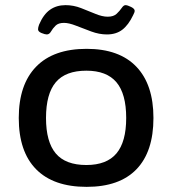

<svg xmlns="http://www.w3.org/2000/svg" viewBox="-20 -720 670 747"><path d="M317 7Q188 7 120.5 -61.5Q53 -130 53 -261Q53 -391 120.5 -460.5Q188 -530 317 -530Q444 -530 510.5 -460.5Q577 -391 577 -261Q577 -130 511 -61.5Q445 7 317 7ZM316 -78Q395 -78 433 -123Q471 -168 471 -261Q471 -355 433 -400Q395 -445 316 -445Q235 -445 197 -400Q159 -355 159 -261Q159 -168 197 -123Q235 -78 316 -78ZM162 -586Q155 -586 141.5 -591.5Q128 -597 128 -606Q128 -613 132 -624Q149 -664 174.5 -682Q200 -700 235 -700Q266 -700 295.5 -688.5Q325 -677 351.5 -666Q378 -655 399 -655Q422 -655 434 -666.5Q446 -678 453.5 -689Q461 -700 468 -700Q476 -700 490 -693Q504 -686 504 -678Q504 -672 498 -661Q480 -623 456 -604.5Q432 -586 396 -586Q366 -586 335 -597.5Q304 -609 276 -620Q248 -631 229 -631Q207 -631 196 -620Q185 -609 178.5 -597.5Q172 -586 162 -586Z"/></svg>

Font: Asap Semi Expanded Medium
Style: Regular
Weight: 500
Width: 6
Designer: Pablo Cosgaya
Foundry: Omnibus-Type
Version: Version 3.001; ttfautohint (v1.8.4.7-5d5b)